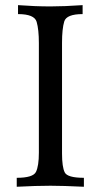

<svg xmlns="http://www.w3.org/2000/svg" viewBox="-20 -713 376 733"><path d="M300.3 0Q219.7 -3.9 172.9 -3.9Q118.2 -3.9 43.9 0V-34.2Q106.4 -34.2 117.4 -56.9Q128.4 -79.6 128.4 -129.9V-548.3Q128.4 -600.1 119.9 -629.6Q111.3 -659.2 48.8 -659.2V-693.4Q113.3 -688.5 172.9 -688.5Q225.1 -688.5 295.4 -693.4V-659.2Q233.9 -659.2 225.3 -631.1Q216.8 -603 216.8 -549.3V-127Q216.8 -75.7 227.1 -54.9Q237.3 -34.2 300.3 -34.2Z"/></svg>

Font: Almanac
Style: Regular
Weight: 400
Designer: Eden's Almanac
Version: Version 3.501;March 28, 2021;FontCreator 13.0.0.2683 64-bit